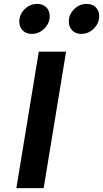

<svg xmlns="http://www.w3.org/2000/svg" viewBox="-20 -965 529 985"><path d="M179 -700H319L204 0H64ZM333 -854Q333 -891 360.5 -918Q388 -945 424 -945Q454 -945 471.5 -927.5Q489 -910 489 -882Q489 -846 461.5 -818.5Q434 -791 397 -791Q368 -791 350.5 -809Q333 -827 333 -854ZM79 -854Q79 -891 106.5 -918Q134 -945 170 -945Q200 -945 217.5 -927.5Q235 -910 235 -882Q235 -846 207.5 -818.5Q180 -791 143 -791Q114 -791 96.5 -809Q79 -827 79 -854Z"/></svg>

Font: Be Vietnam
Style: Bold Italic
Weight: 700
Italic angle: -9.66701°
Designer: Gabriel Lam
Foundry: TypeRant
Version: Version 3.000